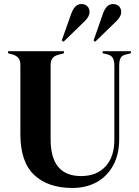

<svg xmlns="http://www.w3.org/2000/svg" viewBox="-20 -914 689 952"><path d="M81 -249V-358V-594Q81 -614 71.5 -626Q62 -638 42 -644L20 -650V-660H297V-650L268 -642Q231 -633 231 -592V-358V-223Q231 -41 382 -41Q459 -41 503 -88.5Q547 -136 547 -221V-588Q547 -611 540 -625Q533 -639 514 -644L489 -650V-660H629V-650L602 -643Q584 -639 577.5 -625.5Q571 -612 571 -589V-223Q571 -150 542 -95.5Q513 -41 460.5 -11.5Q408 18 339 18Q218 18 149.5 -46.5Q81 -111 81 -249ZM286 -713 334 -848Q351 -894 383 -894Q402 -894 413 -883Q424 -872 424 -854Q424 -833 401 -810L295 -707ZM444 -713 491 -848Q508 -894 540 -894Q559 -894 570 -883Q581 -872 581 -854Q581 -833 558 -810L452 -707Z"/></svg>

Font: DeepMind Serif Display
Style: Regular
Weight: 800
Designer: Frank Grießhammer / Modifications: Colophon Foundry
Foundry: Colophon Foundry
Version: Version 5.002